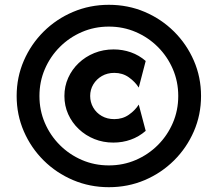

<svg xmlns="http://www.w3.org/2000/svg" viewBox="-20 -716 915 807"><path d="M437.5 70.8Q357.6 70.8 287.2 41Q216.7 11.1 163.5 -41.7Q110.4 -94.4 80.2 -163.9Q50 -233.3 50 -312.5Q50 -391.7 80.2 -461.1Q110.4 -530.6 163.5 -583.3Q216.7 -636.1 287.2 -666Q357.6 -695.8 437.5 -695.8Q518.1 -695.8 588.2 -666Q658.3 -636.1 711.5 -583.3Q764.6 -530.6 794.8 -461.1Q825 -391.7 825 -312.5Q825 -233.3 794.8 -163.9Q764.6 -94.4 711.5 -41.7Q658.3 11.1 588.2 41Q518.1 70.8 437.5 70.8ZM437.5 -20.8Q498.1 -20.8 550.8 -43.6Q603.5 -66.3 643.6 -106.4Q683.7 -146.5 706.4 -199.2Q729.2 -251.9 729.2 -312.5Q729.2 -373.1 706.4 -425.8Q683.7 -478.5 643.6 -518.6Q603.5 -558.7 550.8 -581.4Q498.1 -604.2 437.5 -604.2Q376.9 -604.2 324.2 -581.4Q271.5 -558.7 231.4 -518.6Q191.3 -478.5 168.6 -425.8Q145.8 -373.1 145.8 -312.5Q145.8 -251.9 168.6 -199.2Q191.3 -146.5 231.4 -106.4Q271.5 -66.3 324.2 -43.6Q376.9 -20.8 437.5 -20.8ZM456.2 -116.7Q413.6 -116.7 376.6 -131.6Q339.6 -146.5 311 -173.6Q282.5 -200.7 266.6 -236.1Q250.7 -271.5 250.7 -312.5Q250.7 -353.5 266.7 -388.9Q282.6 -424.3 310.8 -451Q338.9 -477.8 376.5 -493.1Q414.2 -508.3 457.6 -508.3Q495.1 -508.3 529.9 -496.2Q564.6 -484 592.4 -459.7L563.2 -347.9Q547.9 -372.2 521.5 -391Q495.1 -409.7 460.4 -409.7Q431.2 -409.7 408.3 -396.5Q385.4 -383.3 372.2 -361.3Q359 -339.3 359 -312.7Q359 -286.1 371.9 -263.9Q384.7 -241.7 407.6 -228.5Q430.6 -215.3 460.4 -215.3Q495.1 -215.3 521.5 -233.7Q547.9 -252.1 563.2 -276.4L592.4 -166Q564.6 -141.7 530 -129.2Q495.5 -116.7 456.2 -116.7Z"/></svg>

Font: Afacad Flux
Style: Regular
Weight: 400
Designer: Kristian Moeller
Foundry: Dicotype
Version: Version 1.100